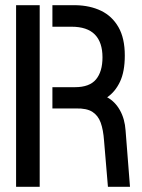

<svg xmlns="http://www.w3.org/2000/svg" viewBox="-20 -720 547 740"><path d="M396 0 381 -178Q378 -220 368 -247.5Q358 -275 336 -289Q314 -303 273 -302H182V-384H269Q325 -384 350 -414Q375 -444 375 -499Q375 -557 345.5 -587Q316 -617 256 -617H182V-700H271Q327 -699 369.5 -678.5Q412 -658 436.5 -615.5Q461 -573 461 -506Q461 -444 442.5 -405Q424 -366 393 -345Q423 -329 442 -295.5Q461 -262 464 -217L481 0ZM42 0V-700H133V0Z"/></svg>

Font: Stick No Bills ExtraLight Medium
Style: Regular
Weight: 500
Version: Version 2.000